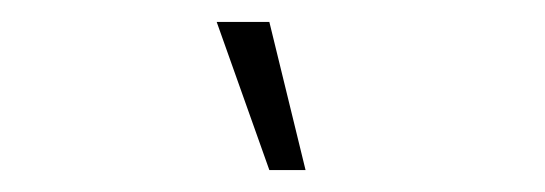

<svg xmlns="http://www.w3.org/2000/svg" viewBox="-20 -965 497 175"><path d="M225.5 -945H177.5L225.5 -810H258.5Z"/></svg>

Font: Hauora ExtraLight
Style: Regular
Weight: 200
Designer: Mikhail Sharanda
Foundry: WCYS & Co.
Version: Version 1.010